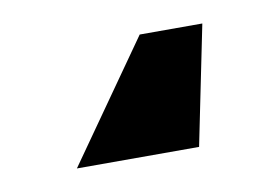

<svg xmlns="http://www.w3.org/2000/svg" viewBox="-35 6 385 266"><g transform="rotate(-10 157.0 139.0)"><path d="M227.3 223H55.4L173.3 55.4H261.4Z"/></g></svg>

Font: Linik Sans Black
Style: Regular
Weight: 900
Designer: Fonts by Rasmus Andersson / Changes by Cristiano Sobral with parts from Marc Monis
Foundry: rsms
Version: Version 3.020; ttfautohint (v1.6)